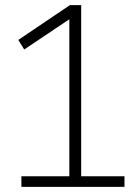

<svg xmlns="http://www.w3.org/2000/svg" viewBox="-20 -725 538 745"><path d="M63 0V-41H249V-672L271 -665L74 -533L51 -570L251 -705H295V-41H463V0Z"/></svg>

Font: Nunito Sans 7pt Condensed ExtraLight
Style: Regular
Weight: 250
Width: 3
Designer: Vernon Adams
Foundry: Vernon Adams
Version: Version 3.101;gftools[0.9.27]